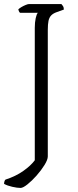

<svg xmlns="http://www.w3.org/2000/svg" viewBox="-48 -724 383 944"><path d="M53 200Q37 200 12.5 194.5Q-12 189 -28 180Q-28 174 -26 167.5Q-24 161 -21 159Q29 143 66.5 116.5Q104 90 123 64V-587Q123 -614 127.5 -634.5Q132 -655 138 -661H51Q47 -663 44.5 -670Q42 -677 42 -678Q47 -683 57 -689Q67 -695 78 -699.5Q89 -704 94 -704H254Q256 -702 261 -695Q266 -688 266 -677L230 -664Q213 -658 203.5 -648Q194 -638 190.5 -621.5Q187 -605 187 -577V45Q187 61 171 87Q155 113 132 139Q109 165 87 182.5Q65 200 53 200Z"/></svg>

Font: Texturina 12pt Thin
Style: Regular
Weight: 250
Designer: Guillermo Torres Carreño
Foundry: Omnibus-Type
Version: Version 1.002